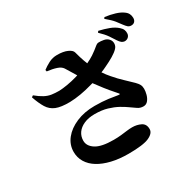

<svg xmlns="http://www.w3.org/2000/svg" viewBox="-190 -1069 1379 1349"><g transform="rotate(-30 500.0 -394.5)"><path d="M482 64Q407 64 346.5 49.5Q286 35 243 8.5Q200 -18 177 -56Q154 -94 154 -140Q154 -198 191 -244.5Q228 -291 293.5 -319Q359 -347 442 -347Q504 -347 552.5 -340.5Q601 -334 627 -329Q637 -328 638 -330Q640 -333 632 -341Q614 -361 588 -392Q562 -423 535 -460Q522 -477 510 -493Q499 -490 488 -487Q443 -474 396 -466Q349 -458 308 -457Q236 -456 196.5 -472Q157 -488 134.5 -524.5Q112 -561 92 -619L105 -628Q139 -600 166.5 -585.5Q194 -571 221.5 -567Q249 -563 282 -563Q310 -564 349 -570.5Q388 -577 430 -589Q437 -591 445 -594Q432 -615 420 -635Q404 -662 393 -679Q380 -699 348.5 -709.5Q317 -720 273 -725L270 -738Q293 -756 324.5 -772.5Q356 -789 393 -789Q444 -789 476 -774.5Q508 -760 513 -740Q526 -691 537 -661Q542 -645 548 -632Q581 -647 605 -663Q640 -687 658.5 -703Q677 -719 688 -719Q708 -720 731.5 -715.5Q755 -711 769 -695Q783 -680 782.5 -658Q782 -636 766 -620Q750 -603 718.5 -584Q687 -565 648 -547Q626 -536 603 -527Q622 -498 645 -472Q679 -432 713 -400.5Q747 -369 773 -343Q790 -326 797.5 -311.5Q805 -297 805 -277Q805 -257 798.5 -232.5Q792 -208 777.5 -190Q763 -172 740 -172Q714 -172 694 -186Q674 -200 648 -218Q625 -235 592 -253Q559 -271 515.5 -284Q472 -297 414 -297Q364 -297 327.5 -281Q291 -265 271.5 -237.5Q252 -210 252 -174Q252 -131 297 -102Q342 -73 441 -73Q475 -73 502 -76Q529 -79 552 -82Q575 -85 596 -85Q634 -85 665.5 -69.5Q697 -54 697 -13Q697 21 649.5 42.5Q602 64 482 64ZM854 -634Q841 -635 830.5 -643Q820 -651 809 -668Q796 -689 776.5 -717.5Q757 -746 721 -780L729 -791Q773 -781 810 -767Q847 -753 872 -730Q887 -717 892.5 -703Q898 -689 897 -675Q897 -658 885 -646Q873 -634 854 -634ZM950 -707Q934 -707 923.5 -716Q913 -725 899 -744Q887 -761 868.5 -784.5Q850 -808 808 -842L815 -853Q860 -847 896 -836Q932 -825 954 -809Q973 -796 980.5 -780.5Q988 -765 988 -747Q988 -729 978 -718Q968 -707 950 -707Z"/></g></svg>

Font: Noto Serif HK ExtraLight Black
Style: Regular
Weight: 900
Version: Version 2.002-H1;hotconv 1.1.0;makeotfexe 2.6.0